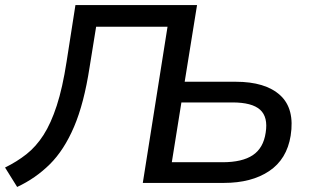

<svg xmlns="http://www.w3.org/2000/svg" viewBox="-39 -725 1225 761"><path d="M29 16 -19 -61Q28 -84 66 -114Q104 -144 133.5 -190Q163 -236 186 -306.5Q209 -377 225 -481L260 -705H742L693 -401H895Q1013 -401 1071.5 -347.5Q1130 -294 1113 -187Q1098 -94 1028 -47Q958 0 848 0H527L625 -619H342L316 -458Q294 -315 254.5 -222.5Q215 -130 158.5 -74Q102 -18 29 16ZM642 -82H843Q921 -82 963 -110Q1005 -138 1014 -199Q1024 -261 992 -290Q960 -319 882 -319H680Z"/></svg>

Font: Mulish SemiBold
Style: Italic
Weight: 600
Italic angle: -9°
Designer: Vernon Adams
Foundry: Vernon Adams
Version: Version 3.603; ttfautohint (v1.8.3)